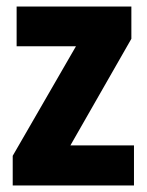

<svg xmlns="http://www.w3.org/2000/svg" viewBox="-20 -569 451 589"><path d="M391 0V-123H196L383 -450V-549H31V-427H213L19 -91V0Z"/></svg>

Font: Noto Sans Gurmukhi Condensed ExtraBold
Style: Regular
Weight: 800
Width: 3
Designer: Jelle Bosma - Monotype Design Team
Foundry: Monotype Imaging Inc.
Version: Version 2.004